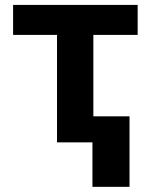

<svg xmlns="http://www.w3.org/2000/svg" viewBox="-20 -565 598 762"><path d="M32 -426.5V-545.5H526.3V-426.5H350.5V0H206.3V-426.5ZM494 -103.3V176.5H346.9V-103.3Z"/></svg>

Font: Inter Zeller
Style: Bold
Weight: 700
Designer: Rasmus Andersson; Joe Bland
Foundry: zeller
Version: Version 3.015;git-dec3a8cb1